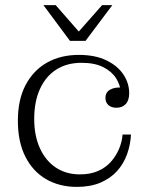

<svg xmlns="http://www.w3.org/2000/svg" viewBox="-20 -722 575 752"><path d="M281 10Q213 10 161 -20Q109 -50 79.5 -108Q50 -166 50 -249Q50 -332 80.5 -389.5Q111 -447 164.5 -477Q218 -507 289 -507L299 -476Q242 -476 200.5 -449.5Q159 -423 136.5 -373.5Q114 -324 114 -256Q114 -190 136.5 -141Q159 -92 199 -65.5Q239 -39 293 -39Q334 -39 364.5 -52.5Q395 -66 415 -89Q435 -112 446.5 -139.5Q458 -167 460 -195H493Q491 -155 477.5 -117.5Q464 -80 438 -51.5Q412 -23 373 -6.5Q334 10 281 10ZM436 -300Q416 -300 404.5 -310.5Q393 -321 393 -338Q393 -361 411.5 -371Q430 -381 456 -379L453 -358Q452 -388 435 -415Q418 -442 384.5 -459Q351 -476 299 -476L289 -507Q353 -507 397 -485.5Q441 -464 463.5 -430Q486 -396 486 -357Q486 -329 472.5 -314.5Q459 -300 436 -300ZM254 -562 150 -702H198L303 -582H274L380 -702H420L315 -562Z"/></svg>

Font: Montagu Slab 144pt Light
Style: Regular
Weight: 300
Designer: Florian Karsten
Foundry: Florian Karsten
Version: Version 1.000